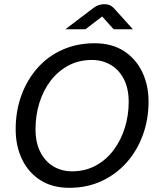

<svg xmlns="http://www.w3.org/2000/svg" viewBox="-20 -887 768 919"><path d="M312 12Q231 12 173.5 -24.5Q116 -61 85.5 -124.5Q55 -188 55 -268Q55 -355 82 -429.5Q109 -504 158.5 -560.5Q208 -617 278 -648.5Q348 -680 433 -680Q515 -680 572.5 -643Q630 -606 660.5 -543Q691 -480 691 -401Q691 -315 663.5 -240Q636 -165 585.5 -108.5Q535 -52 465.5 -20Q396 12 312 12ZM325 -67Q388 -67 438.5 -94.5Q489 -122 524 -169Q559 -216 577.5 -275.5Q596 -335 596 -399Q596 -464 572.5 -509Q549 -554 509 -577Q469 -600 420 -600Q357 -600 307 -573Q257 -546 222 -500Q187 -454 168.5 -394.5Q150 -335 150 -269Q150 -204 173.5 -158.5Q197 -113 236.5 -90Q276 -67 325 -67ZM293 -747 426 -848Q450 -867 480 -867Q508 -867 525 -848L616 -747H524L469 -808L389 -747Z"/></svg>

Font: Atkinson Hyperlegible
Style: Italic
Weight: 400
Italic angle: -12°
Designer: Elliott Scott, Megan Eiswerth, Linus Boman, Theodore Petrosky
Foundry: Braille Institute
Version: Version 1.006; ttfautohint (v1.8.3)